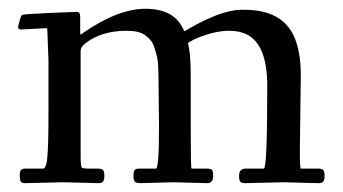

<svg xmlns="http://www.w3.org/2000/svg" viewBox="-20 -411 779 436"><path d="M86.7 -346.7Q86.7 -346.9 85.4 -346.9H82Q33.7 -344 27.3 -344Q21 -344 21 -350.1Q21 -351.1 24.4 -363.4Q27.8 -375.7 29.8 -377Q32.7 -378.9 90 -381.5Q147.2 -384 152.8 -384Q158.4 -384 160.3 -381.5Q162.1 -378.9 162.1 -370.1V-340.1Q162.1 -333.3 162.7 -332.6Q163.3 -332 167 -335Q247.3 -391.1 310.1 -391.1Q374.8 -391.1 396 -345.2Q398.4 -340.1 398.9 -340.1Q399.4 -340.1 407.7 -345.1Q416 -350.1 429.7 -357.3Q443.4 -364.5 460 -371.6Q499.3 -388.9 532.1 -388.9Q564.9 -388.9 587 -381.6Q609.1 -374.3 623.5 -361.6Q637.9 -348.9 647 -329.8Q663.1 -295.2 663.1 -240L660.9 -70.1Q660.9 -28.1 663.1 -28.1H702.9Q711.9 -28.1 714.5 -24.3Q717 -20.5 717 -11.8Q717 -3.2 714.4 0.9Q711.7 4.9 702.9 4.9L624 2.9L535.9 4.9Q527.6 4.9 525.3 1.1Q522.9 -2.7 522.9 -12Q522.9 -28.1 538.1 -28.1H579.1Q586.9 -28.1 586.9 -216.1Q586.9 -318.1 531.7 -336.4Q518.1 -341.1 498.9 -341.1Q479.7 -341.1 456.4 -334.4Q433.1 -327.6 420 -321Q407 -314.5 407 -313Q407 -311.5 408.7 -304.4Q413.1 -284.2 413.1 -236.1V-124Q413.1 -28.1 415 -28.1H450.9Q459.7 -28.1 461.9 -24.5Q464.1 -21 464.1 -12Q464.1 4.9 450.9 4.9L374 2.9L299.1 4.9Q289.1 4.9 286 1.2Q283 -2.4 283 -11.5Q283 -20.5 285.3 -24.3Q287.6 -28.1 295.9 -28.1H334Q341.1 -28.1 341.1 -122.1L340.1 -216.1Q340.1 -267.6 336.8 -281.1Q333.5 -294.7 330.2 -304.3Q326.9 -314 321.8 -319.9Q316.7 -325.9 309.6 -331.1Q296.6 -341.1 267.1 -341.1Q209.7 -341.1 173.1 -312Q163.1 -304.2 163.1 -295.9V-56.9Q163.1 -31.5 166.3 -30Q171.1 -28.1 179 -28.1H202.9Q211.9 -28.1 214.5 -24.3Q217 -20.5 217 -11.8Q217 -3.2 214.4 0.9Q211.7 4.9 202.9 4.9L124 2.9L37.1 4.9Q30 4.9 27.5 1.7Q24.9 -1.5 24.9 -14.8Q24.9 -28.1 35.9 -28.1H77.9Q85 -28.1 87.5 -53.7Q90.1 -79.3 90.1 -163.1V-272L87.4 -344.7Z"/></svg>

Font: Fanwood Text
Style: Regular
Weight: 400
Version: Version 1.1001